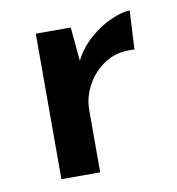

<svg xmlns="http://www.w3.org/2000/svg" viewBox="-59 -497 508 551"><g transform="rotate(-10 195.5 -221.5)"><path d="M179 -424 190 -304 186 -321Q204 -359 235 -386.5Q266 -414 299.5 -428.5Q333 -443 354 -443L348 -330Q300 -334 265 -312.5Q230 -291 210 -255.5Q190 -220 190 -181V0H77V-424Z"/></g></svg>

Font: Reem Kufi Fun Medium
Style: Regular
Weight: 500
Designer: Khaled Hosny
Version: Version 1.005